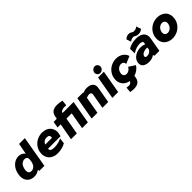

<svg xmlns="http://www.w3.org/2000/svg" viewBox="361 -2445 4311 4311"><g transform="rotate(-45 2516.0 -290.0)"><path d="M534.2 -750H717.8L587.9 0H426.8L421.9 -39.1Q340.8 14.2 264.2 14.2Q142.1 14.2 80.1 -67.1Q18.1 -148.4 41 -279.8Q64 -409.7 144 -487.8Q224.1 -565.9 333 -565.9Q382.8 -565.9 426 -541.3Q469.2 -516.6 483.9 -485.8ZM304.2 -121.1Q343.3 -121.1 381.1 -149.7Q418.9 -178.2 434.1 -226.1Q441.4 -236.3 449.2 -277.8L450.2 -285.2Q451.2 -292 452.9 -312.5Q454.6 -333 456.1 -345.2Q458 -384.3 434.3 -403.6Q410.6 -422.9 380.9 -422.9Q362.8 -422.9 345.9 -419.2Q329.1 -415.5 308.8 -404.3Q288.6 -393.1 272.5 -375.2Q256.3 -357.4 241.9 -326.2Q227.5 -294.9 220.2 -253.9Q197.3 -121.1 304.2 -121.1Z M1077.6 -565.9Q1141.6 -565.9 1194.8 -544.2Q1248 -522.5 1281.5 -483.2Q1314.9 -443.8 1328.6 -389.4Q1342.3 -335 1327.6 -270L1315.9 -213.9H916Q915 -168.9 943.6 -150.4Q972.2 -131.8 1046.9 -131.8Q1115.2 -131.8 1184.3 -152.3Q1253.4 -172.9 1272 -187L1255.9 -49.8Q1207 -19 1139.4 -2Q1071.8 15.1 995.6 15.1Q931.2 15.1 877.7 -7.1Q824.2 -29.3 789.1 -68.8Q753.9 -108.4 739.3 -165.5Q724.6 -222.7 735.8 -289.1Q750.5 -371.1 800.8 -434.8Q851.1 -498.5 923.3 -532.2Q995.6 -565.9 1077.6 -565.9ZM1071.8 -416Q976.6 -416 938 -324.2H1155.8Q1159.7 -373 1142.1 -394.5Q1124.5 -416 1071.8 -416Z M2064.9 -549.8 1968.8 0H1784.7L1855 -399.9H1688L1617.7 0H1433.6L1504.9 -399.9H1405.8L1431.6 -549.8H1530.8L1531.7 -556.2Q1544.9 -631.8 1559.1 -665Q1590.8 -737.3 1669.4 -758.3Q1705.6 -768.1 1752.9 -768.1Q1815.9 -768.1 1909.7 -749L1896 -613.8Q1856 -617.2 1840.8 -617.2Q1732.9 -617.2 1714.8 -549.8Z M2487.8 -565.9Q2545.9 -565.9 2587.6 -551.3Q2629.4 -536.6 2651.4 -511Q2673.3 -485.4 2680.9 -453.1Q2688.5 -420.9 2681.6 -382.8L2614.7 0H2430.7L2493.7 -361.8Q2499 -389.6 2482.4 -408.2Q2465.8 -426.8 2427.7 -426.8Q2392.6 -426.8 2342.8 -403.8L2272.5 0H2088.9L2184.6 -549.8H2368.7L2366.7 -536.1Q2431.2 -565.9 2487.8 -565.9Z M2964.4 -782.2Q3007.8 -782.2 3034.7 -749Q3061.5 -715.8 3054.2 -669.9Q3048.3 -635.7 3017.3 -610.4Q2986.3 -585 2950.2 -585Q2906.7 -585 2880.4 -617.9Q2854 -650.9 2861.3 -695.8Q2868.2 -731 2898.4 -756.6Q2928.7 -782.2 2964.4 -782.2ZM2930.2 0H2746.1L2842.3 -549.8H3026.4Z M3355 -151.9Q3396.5 -151.9 3433.8 -177.7Q3471.2 -203.6 3488.8 -243.2L3641.1 -145Q3607.4 -91.3 3556.4 -54Q3505.4 -16.6 3444.8 1Q3442.9 32.2 3439.9 48.8Q3425.8 128.9 3374.3 165.5Q3322.8 202.1 3231.9 202.1Q3185.1 202.1 3121.1 190.9L3133.8 61Q3170.9 69.8 3201.2 69.8Q3271.5 69.8 3290 9.8Q3181.2 -7.8 3123.3 -89.1Q3065.4 -170.4 3085.9 -289.1Q3100.6 -371.1 3150.9 -434.8Q3201.2 -498.5 3273.4 -532.2Q3345.7 -565.9 3427.7 -565.9Q3522.5 -565.9 3591.6 -518.8Q3660.6 -471.7 3683.1 -393.1L3506.8 -318.8Q3503.4 -358.9 3479.5 -380.4Q3455.6 -401.9 3418.9 -401.9Q3365.7 -401.9 3323.5 -363.5Q3281.2 -325.2 3270 -264.2Q3260.7 -213.9 3284.9 -182.9Q3309.1 -151.9 3355 -151.9Z M4077.6 -626Q4043.9 -642.1 4002.2 -631.1Q3960.4 -620.1 3937 -592.8L3897.9 -704.1Q3931.2 -737.3 3968.8 -749.8Q4006.3 -762.2 4042.2 -754.9Q4078.1 -747.6 4110.8 -722.2Q4143.6 -707.5 4190.4 -719.2Q4237.3 -731 4256.8 -756.8L4296.9 -642.1Q4269.5 -612.8 4226.6 -601.6Q4183.6 -590.3 4143.1 -597.7Q4102.5 -605 4077.6 -626ZM4062 -565.9Q4105.5 -565.9 4143.3 -558.3Q4181.2 -550.8 4214.1 -533.2Q4247.1 -515.6 4268.6 -489.7Q4290 -463.9 4298.6 -424.6Q4307.1 -385.3 4298.8 -336.9L4239.7 0H4082L4071.8 -36.1Q4001 15.1 3904.8 15.1Q3875 15.1 3846.9 10.5Q3818.8 5.9 3790.3 -6.6Q3761.7 -19 3742.4 -38.1Q3723.1 -57.1 3713.9 -89.1Q3704.6 -121.1 3711.9 -162.1Q3720.2 -208.5 3749.8 -247.1Q3779.3 -285.6 3822.5 -309.8Q3865.7 -334 3915.8 -346.2Q3965.8 -358.4 4019 -354Q4072.3 -349.6 4117.7 -329.1L4125 -370.1Q4129.4 -397.5 4105.2 -412.1Q4081.1 -426.8 4034.7 -426.8Q3928.7 -426.8 3809.1 -350.1L3804.7 -494.1Q3846.2 -528.3 3917 -547.1Q3987.8 -565.9 4062 -565.9ZM3912.1 -155.8Q3908.2 -132.3 3921.9 -121.6Q3935.5 -110.8 3961.9 -110.8Q4049.8 -110.8 4091.8 -183.1L4102.1 -241.2Q4075.2 -248 4043.9 -244.1Q4012.7 -240.2 3985.1 -230.5Q3957.5 -220.7 3937.3 -200.7Q3917 -180.7 3912.1 -155.8Z M4731.4 -565.9Q4795.9 -565.9 4849.4 -543.9Q4902.8 -522 4938.2 -483.2Q4973.6 -444.3 4988 -387.2Q5002.4 -330.1 4990.7 -263.2Q4976.1 -181.6 4925.8 -117.7Q4875.5 -53.7 4803.2 -19.3Q4731 15.1 4649.4 15.1Q4585 15.1 4531.5 -7.1Q4478 -29.3 4442.9 -68.8Q4407.7 -108.4 4393.1 -165.5Q4378.4 -222.7 4389.6 -289.1Q4404.3 -371.1 4454.6 -434.8Q4504.9 -498.5 4577.1 -532.2Q4649.4 -565.9 4731.4 -565.9ZM4722.7 -401.9Q4669.4 -401.9 4627.2 -363.5Q4585 -325.2 4573.7 -264.2Q4564.5 -213.9 4588.6 -182.9Q4612.8 -151.9 4658.7 -151.9Q4711.9 -151.9 4754.6 -190.7Q4797.4 -229.5 4808.6 -290Q4817.4 -340.3 4793 -371.1Q4768.6 -401.9 4722.7 -401.9Z"/></g></svg>

Font: Stilu Bold
Style: Italic
Weight: 700
Italic angle: -10°
Designer: Genilson Lima Santos
Foundry: Genilson Lima Santos
Version: Version 1.200;PS 001.200;hotconv 1.0.88;makeotf.lib2.5.64775